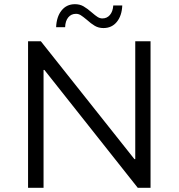

<svg xmlns="http://www.w3.org/2000/svg" viewBox="-20 -897 853 917"><path d="M699 -700V0H638L192 -563H188V0H114V-700H175L622 -137H626V-700ZM394 -803Q376 -818 365.5 -824.5Q355 -831 343 -831Q320 -831 306 -814Q292 -797 291 -767H248Q250 -817 274 -847Q298 -877 338 -877Q361 -877 378.5 -867Q396 -857 419 -837Q435 -823 446 -816Q457 -809 469 -809Q491 -809 505 -825.5Q519 -842 521 -871H564Q562 -822 538 -792.5Q514 -763 474 -763Q451 -763 433 -773.5Q415 -784 394 -803Z"/></svg>

Font: CMG Sans
Style: Regular
Weight: 400
Designer: Julieta Ulanovsky
Foundry: Julieta Ulanovsky
Version: Version 7.200